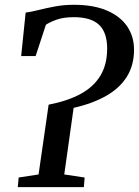

<svg xmlns="http://www.w3.org/2000/svg" viewBox="-20 -770 572 790"><path d="M53.2 0 56.8 -39.6 138.7 -52.2 180.1 -339.3Q259.2 -354.7 312.7 -384Q366.1 -413.4 393.5 -459.4Q420.9 -505.3 420.9 -570.2Q420.9 -636.3 387.7 -667.8Q354.5 -699.3 283.7 -699.3Q241.2 -699.3 213 -689.1Q184.7 -678.9 168.9 -668.3L126.6 -539.3H67.1L85.5 -718.2Q107.5 -721 138 -728.6Q168.4 -736.3 205.4 -743.3Q242.4 -750.3 283.9 -750.3Q365.2 -750.3 420.4 -726.4Q475.5 -702.6 503.5 -661.1Q531.5 -619.6 531.5 -565.6Q531.5 -502.7 502.8 -455.7Q474 -408.7 418.5 -376.6Q363.1 -344.4 282.9 -326.2L244.4 -52.2L328.3 -39.6L325 0Z"/></svg>

Font: Merriweather Light
Style: Italic
Weight: 300
Italic angle: -7.8°
Designer: Eben Sorkin
Foundry: Eben Sorkin
Version: Version 2.101